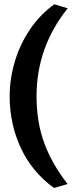

<svg xmlns="http://www.w3.org/2000/svg" viewBox="-20 -744 345 921"><path d="M240.7 -723.6 304.7 -704.1Q155.3 -517.6 155.3 -282.2Q155.3 -159.2 191.9 -58.8Q228.5 41.5 304.2 138.7L239.3 157.7Q134.3 82 80.3 -33.4Q26.4 -148.9 26.4 -282.2Q26.4 -364.3 50.5 -446.8Q74.7 -529.3 123 -601.6Q171.4 -673.8 240.7 -723.6Z"/></svg>

Font: Vesper Libre Heavy
Style: Regular
Weight: 900
Designer: Robert Keller & Kimya Gandhi
Foundry: Mota Italic
Version: Version 1.058